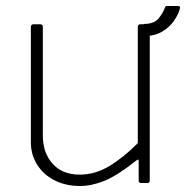

<svg xmlns="http://www.w3.org/2000/svg" viewBox="-20 -611 621 641"><path d="M246 -28Q297 -28 344 -56Q391 -84 440 -133V-521Q440 -530 449 -530H471Q480 -530 480 -521V-9Q480 0 472 0H451Q443 0 443 -8V-72Q443 -77 441.5 -78Q440 -79 435 -75Q372 -25 329 -7.5Q286 10 247 10Q200 10 163 -8.5Q126 -27 104.5 -60.5Q83 -94 83 -137V-520Q83 -530 92 -530H114Q123 -530 123 -521V-159Q123 -101 155.5 -64.5Q188 -28 246 -28ZM573 -591Q579 -591 580.5 -588.5Q582 -586 580 -580Q575 -562 560.5 -541Q546 -520 520.5 -505Q495 -490 455 -490L460 -531Q495 -531 510 -550Q525 -569 531 -587Q533 -591 535.5 -591Q538 -591 541 -591Z"/></svg>

Font: Libre Franklin Thin
Style: Regular
Weight: 100
Designer: Pablo Impallari, Rodrigo Fuenzalida, Nhung Nguyen
Foundry: Impallari Type
Version: Version 3.000